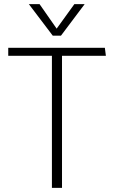

<svg xmlns="http://www.w3.org/2000/svg" viewBox="-20 -912 554 932"><path d="M341 -892H391L276 -739H236L120 -892H172L255 -773ZM494 -641H281V0H232V-641H20V-680H489Z"/></svg>

Font: Palanquin Thin
Style: Regular
Weight: 250
Designer: Pria Ravichandran
Version: Version 1.001